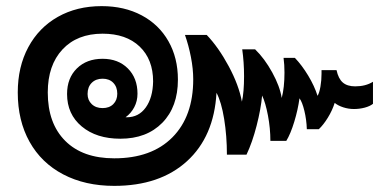

<svg xmlns="http://www.w3.org/2000/svg" viewBox="-20 -603 1256 627"><path d="M1198 -336V-264Q1188 -256 1171 -251.5Q1154 -247 1136 -247Q1118 -247 1101 -252.5Q1084 -258 1073 -267Q1065 -242 1050.5 -218.5Q1036 -195 1021 -181H982Q981 -212 974 -241Q967 -270 958 -282Q953 -245 941 -205.5Q929 -166 915 -143H863Q863 -184 855 -226Q847 -268 836 -291Q832 -247 818 -192.5Q804 -138 785 -98H721Q721 -159 712 -214.5Q703 -270 687 -300Q679 -157 590.5 -76.5Q502 4 353 4Q258 4 186.5 -33.5Q115 -71 76.5 -140Q38 -209 38 -301Q38 -385 72.5 -449Q107 -513 169 -548Q231 -583 312 -583Q386 -583 442.5 -553Q499 -523 530 -468.5Q561 -414 561 -343Q561 -254 510 -202Q459 -150 373 -150Q295 -150 247 -190Q199 -230 199 -296Q199 -348 231 -379.5Q263 -411 315 -411Q366 -411 397.5 -379.5Q429 -348 429 -297Q429 -273 418.5 -253Q408 -233 390 -220H394Q433 -220 456 -252Q479 -284 480 -337Q480 -409 436 -451Q392 -493 315 -493Q232 -493 184 -441.5Q136 -390 136 -301Q136 -200 193 -143Q250 -86 353 -86Q475 -86 543 -154.5Q611 -223 611 -344Q611 -378 603.5 -416.5Q596 -455 584 -489H655Q694 -448 727 -386.5Q760 -325 770 -271Q777 -302 777 -354Q777 -400 771 -442H813Q844 -412 869 -366.5Q894 -321 900 -283Q909 -317 909 -366Q909 -392 906 -414H943Q966 -390 986.5 -356Q1007 -322 1017 -290Q1023 -300 1026.5 -320.5Q1030 -341 1030 -362V-374H1079Q1085 -346 1099.5 -333.5Q1114 -321 1140 -321Q1174 -321 1198 -336ZM315 -250Q337 -250 350 -263Q363 -276 363 -297Q363 -319 350 -332.5Q337 -346 315 -346Q293 -346 279.5 -332.5Q266 -319 266 -296Q266 -276 279.5 -263Q293 -250 315 -250Z"/></svg>

Font: Bai Jamjuree SemiBold
Style: Regular
Weight: 600
Version: Version 1.000; ttfautohint (v1.6)